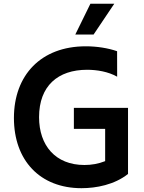

<svg xmlns="http://www.w3.org/2000/svg" viewBox="-20 -981 757 1011"><path d="M581.7 -961.3H456L376.4 -799H472.7ZM369 -413V-302.6H533.7V-132.5C497.9 -118.3 461.6 -112.2 424.7 -112.2C271.7 -112.2 185.7 -215.2 185.7 -364C185.7 -529.1 285.2 -613.6 438.9 -613.6C489.3 -613.6 549.7 -604 596.9 -577.1L596.6 -711.3C549 -728 489 -737.2 431.8 -737.2C195.7 -737.2 53.3 -585.2 53.3 -359.7C53.3 -136.7 190.3 9.9 409.1 9.9C486.5 9.9 582.7 -8.2 654.1 -65V-413Z"/></svg>

Font: TID UI Semi Bold
Style: Regular
Weight: 600
Designer: The TID Project Authors
Foundry: Bakken & Bæck
Version: Version 1.001;hotconv 1.0.109;makeotfexe 2.5.65596